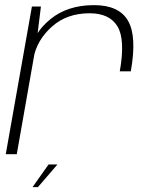

<svg xmlns="http://www.w3.org/2000/svg" viewBox="-20 -616 624 767"><path d="M458.5 -331H502.5Q527.5 -470.5 491.5 -533Q455.5 -595.5 355.5 -595.5Q250.5 -595.5 181.8 -539.8Q113 -484 99.5 -406.5L114.5 -386Q127.5 -456 187.2 -509.5Q247 -563 338 -563Q418 -563 449.5 -510.2Q481 -457.5 458.5 -331ZM3 0H47L126 -448.5L143.5 -590H107.5ZM110 131.5H131.5L209.5 41H174Z"/></svg>

Font: Anybody SemiExpanded ExtraLight
Style: Italic
Weight: 250
Width: 6
Italic angle: -10°
Version: Version 1.113;gftools[0.9.25]